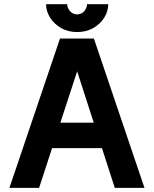

<svg xmlns="http://www.w3.org/2000/svg" viewBox="-20 -909 745 929"><path d="M151.4 -315.4V-192.4H541.3V-315.4ZM353.3 -564 535.4 0H679L434.3 -722.7H270.3L25.6 0H169.2ZM353.3 -753.9Q397.2 -753.9 431.3 -773.4Q465.3 -793 484.5 -823.7Q503.7 -854.5 503.7 -888.7H401.1Q401.1 -871.3 387.9 -855.3Q374.8 -839.4 353.3 -839.4Q332.3 -839.4 318.6 -855.3Q304.9 -871.3 304.9 -888.7H202.9Q202.9 -854.5 222.3 -823.7Q241.7 -793 275.5 -773.4Q309.3 -753.9 353.3 -753.9Z"/></svg>

Font: Giphurs
Style: Regular
Weight: 400
Version: Version 2.010